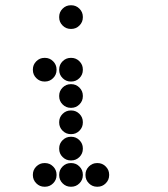

<svg xmlns="http://www.w3.org/2000/svg" viewBox="-20 -715 640 730"><path d="M249 -695Q231 -695 218 -682Q205 -669 205 -651V-649Q205 -631 218 -618Q231 -605 249 -605H251Q269 -605 282 -618Q295 -631 295 -649V-651Q295 -669 282 -682Q269 -695 251 -695ZM149 -495Q131 -495 118 -482Q105 -469 105 -451V-449Q105 -431 118 -418Q131 -405 149 -405H151Q169 -405 182 -418Q195 -431 195 -449V-451Q195 -469 182 -482Q169 -495 151 -495ZM249 -495Q231 -495 218 -482Q205 -469 205 -451V-449Q205 -431 218 -418Q231 -405 249 -405H251Q269 -405 282 -418Q295 -431 295 -449V-451Q295 -469 282 -482Q269 -495 251 -495ZM249 -395Q231 -395 218 -382Q205 -369 205 -351V-349Q205 -331 218 -318Q231 -305 249 -305H251Q269 -305 282 -318Q295 -331 295 -349V-351Q295 -369 282 -382Q269 -395 251 -395ZM249 -295Q231 -295 218 -282Q205 -269 205 -251V-249Q205 -231 218 -218Q231 -205 249 -205H251Q269 -205 282 -218Q295 -231 295 -249V-251Q295 -269 282 -282Q269 -295 251 -295ZM249 -195Q231 -195 218 -182Q205 -169 205 -151V-149Q205 -131 218 -118Q231 -105 249 -105H251Q269 -105 282 -118Q295 -131 295 -149V-151Q295 -169 282 -182Q269 -195 251 -195ZM149 -95Q131 -95 118 -82Q105 -69 105 -51V-49Q105 -31 118 -18Q131 -5 149 -5H151Q169 -5 182 -18Q195 -31 195 -49V-51Q195 -69 182 -82Q169 -95 151 -95ZM249 -95Q231 -95 218 -82Q205 -69 205 -51V-49Q205 -31 218 -18Q231 -5 249 -5H251Q269 -5 282 -18Q295 -31 295 -49V-51Q295 -69 282 -82Q269 -95 251 -95ZM349 -95Q331 -95 318 -82Q305 -69 305 -51V-49Q305 -31 318 -18Q331 -5 349 -5H351Q369 -5 382 -18Q395 -31 395 -49V-51Q395 -69 382 -82Q369 -95 351 -95Z"/></svg>

Font: Doto Rounded Black
Style: Regular
Weight: 900
Monospace: yes
Version: Version 1.000